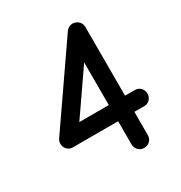

<svg xmlns="http://www.w3.org/2000/svg" viewBox="-181 -912 986 1044"><g transform="rotate(-30 312.5 -390.5)"><path d="M372.6 -50.8V-196.8H89.8Q68.4 -196.3 53.7 -210.9Q39.1 -225.6 39.1 -247.6Q39.1 -264.6 48.8 -277.3L381.8 -759.3Q388.7 -769 399.4 -774.9Q410.2 -780.8 423.8 -780.8Q434.1 -780.3 443.4 -776.4Q453.1 -772.5 460 -765.6Q466.8 -758.8 470.7 -749.5Q474.6 -740.2 474.6 -729.5V-298.3H534.7Q556.6 -298.8 571.3 -284.2Q585.9 -269.5 585.9 -247.6Q585.9 -225.6 571.3 -210.9Q556.6 -196.3 534.7 -196.8H474.6V-50.8Q474.6 -29.3 460 -14.6Q445.3 0 423.3 0Q402.3 0 387.7 -14.6Q373 -29.3 372.6 -50.8ZM372.6 -298.3V-566.4L187.5 -298.3Z"/></g></svg>

Font: Comfortaa
Style: Bold
Weight: 700
Designer: Johan Aakerlund
Foundry: Johan Aakerlund
Version: Version 2.001; ttfautohint (v1.4.1)